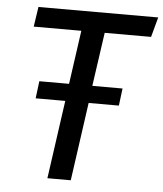

<svg xmlns="http://www.w3.org/2000/svg" viewBox="-51 -734 663 779"><g transform="rotate(5 281.0 -344.5)"><path d="M319.8 -389.2H442.9L434.1 -318.8H311L266.1 0H170.9L215.8 -318.8H95.2L104 -389.2H225.1L255.9 -607.9H62L74.2 -689H562L540 -607.9H351.1Z"/></g></svg>

Font: FiraSans-Italic
Style: Italic
Weight: 400
Italic angle: -8°
Designer: Carrois Corporate & Edenspiekermann AG
Foundry: Carrois Corporate GbR & Edenspiekermann AG
Version: Version 3.106;PS 003.106;hotconv 1.0.70;makeotf.lib2.5.58329